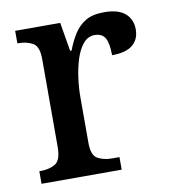

<svg xmlns="http://www.w3.org/2000/svg" viewBox="-67 -604 587 663"><g transform="rotate(-10 226.5 -273.0)"><path d="M26 0V-44H29Q61 -44 82 -56.5Q103 -69 103 -116V-424Q103 -468 82 -480Q61 -492 31 -492H28V-536H186L203 -435H208Q220 -467 236 -492Q252 -517 276.5 -531.5Q301 -546 341 -546Q391 -546 415 -525Q439 -504 439 -469Q439 -434 415.5 -414.5Q392 -395 343 -395Q343 -436 332.5 -455Q322 -474 295 -474Q272 -474 255.5 -454.5Q239 -435 229 -403.5Q219 -372 214.5 -337Q210 -302 210 -271V-111Q210 -67 231 -55.5Q252 -44 281 -44H307V0Z"/></g></svg>

Font: Noto Serif Khmer SemiCondensed Medium
Style: Regular
Weight: 500
Width: 4
Designer: Danh Hong and the Monotype Design Team
Foundry: Monotype Imaging Inc.
Version: Version 2.004; ttfautohint (v1.8.4.7-5d5b)